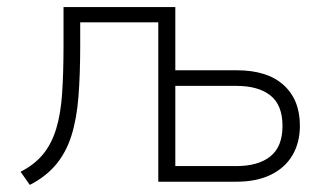

<svg xmlns="http://www.w3.org/2000/svg" viewBox="-20 -512 926 541"><path d="M64 9 38 -28Q77 -48 101 -77Q125 -106 138 -148Q151 -190 155 -248Q159 -306 159 -384V-492H474V-314H647Q733 -314 779 -272.5Q825 -231 825 -158Q825 -110 804 -74.5Q783 -39 743 -19.5Q703 0 646 0H426V-449H206V-383Q206 -302 201 -239Q196 -176 181 -129Q166 -82 137.5 -48Q109 -14 64 9ZM474 -44H645Q708 -44 742 -71.5Q776 -99 776 -157Q776 -216 742 -243Q708 -270 646 -270H474Z"/></svg>

Font: Nunito Sans 7pt SemiCondensed ExtraLight
Style: Regular
Weight: 250
Width: 4
Designer: Vernon Adams
Foundry: Vernon Adams
Version: Version 3.101;gftools[0.9.27]